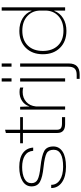

<svg xmlns="http://www.w3.org/2000/svg" viewBox="616 -1384 936 2207"><g transform="rotate(-90 1083.5 -281.0)"><path d="M270 10Q157 10 91 -36.5Q25 -83 25 -160H62Q62 -97 118 -60Q174 -23 270 -23Q465 -23 465 -132Q465 -191 424 -213Q383 -235 266 -248Q148 -260 96 -289.5Q44 -319 44 -386Q44 -452 105 -489.5Q166 -527 266 -527Q372 -527 428.5 -484.5Q485 -442 490 -367H453Q448 -431 398 -462.5Q348 -494 266 -494Q182 -494 131.5 -467Q81 -440 81 -387Q81 -337 123.5 -315.5Q166 -294 270 -283Q399 -269 451 -240Q503 -211 503 -135Q503 -68 443.5 -29Q384 10 270 10Z M760 0Q658 0 658 -89V-485H540V-517H658V-681L695 -690V-517H840V-485H695V-95Q695 -62 712.5 -49Q730 -36 766 -36H840V0Z M927 0V-517H959L963 -413H965Q981 -464 1025.5 -494Q1070 -524 1128 -524Q1163 -524 1180 -517V-481Q1163 -488 1129 -488Q1062 -488 1016 -447Q970 -406 963 -336V0Z M1249 -616V-729H1286V-616ZM1249 0V-517H1286V0Z M1420 -616V-729H1457V-616ZM1280 167V133H1326Q1375 133 1397.5 110.5Q1420 88 1420 35V-517H1457V43Q1457 167 1330 167Z M1831 15Q1710 15 1636.5 -59Q1563 -133 1563 -256Q1563 -378 1636.5 -452Q1710 -526 1831 -526Q1915 -526 1976 -488.5Q2037 -451 2061 -387H2065V-729H2102V0H2065V-124H2061Q2037 -60 1976 -22.5Q1915 15 1831 15ZM1834 -19Q1938 -19 2001.5 -77Q2065 -135 2065 -228V-283Q2065 -376 2001.5 -434Q1938 -492 1834 -492Q1724 -492 1662.5 -428.5Q1601 -365 1601 -256Q1601 -147 1662.5 -83Q1724 -19 1834 -19Z"/></g></svg>

Font: Mona Sans Expanded ExtraLight
Style: Regular
Weight: 200
Width: 7
Designer: Deni Anggara
Foundry: GitHub
Version: Version 1.001;gftools[0.9.33]